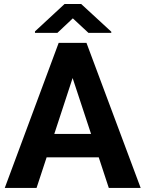

<svg xmlns="http://www.w3.org/2000/svg" viewBox="-20 -921 712 941"><path d="M513.2 0 463.9 -149.9H208.5L159.2 0H3.4L267.6 -710.9H403.8L669.4 0ZM246.1 -264.6H426.3L335.9 -538.6ZM377.9 -901.4 525.4 -765.6V-759.8H413.6L336.9 -831.1L261.2 -759.8H151.4V-767.1L296.4 -901.4Z"/></svg>

Font: Vazirmatn RD UI FD
Style: Bold
Weight: 700
Designer: Saber Rastikerdar
Foundry: Saber Rastikerdar
Version: Version 33.003